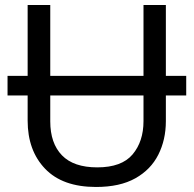

<svg xmlns="http://www.w3.org/2000/svg" viewBox="-20 -734 771 764"><path d="M10 -354V-432H721V-354ZM640 -714V-252Q640 -178 610 -118.5Q580 -59 518.5 -24.5Q457 10 362 10Q229 10 159.5 -62.5Q90 -135 90 -254V-714H180V-251Q180 -164 226.5 -116Q273 -68 367 -68Q464 -68 507.5 -119.5Q551 -171 551 -252V-714Z"/></svg>

Font: Noto IKEA Latin
Style: Regular
Weight: 400
Designer: Monotype Design Team
Foundry: Monotype Imaging Inc.
Version: Version 1.0